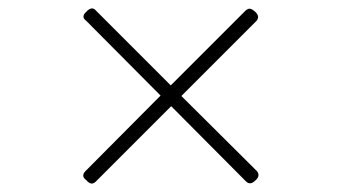

<svg xmlns="http://www.w3.org/2000/svg" viewBox="-20 -663 803 452"><path d="M581 -238Q575 -232 569.5 -231.5Q564 -231 559 -236L383 -413L206 -236Q200 -230 194.5 -231Q189 -232 183 -239Q176 -244 176 -249.5Q176 -255 181 -260L358 -438L183 -614Q176 -619 176.5 -624.5Q177 -630 183 -635Q189 -642 195 -643Q201 -644 206 -638L382 -462L558 -638Q564 -643 568.5 -642.5Q573 -642 580 -636Q587 -630 587.5 -624Q588 -618 583 -613L407 -437L584 -261Q589 -256 588.5 -250Q588 -244 581 -238Z"/></svg>

Font: Playwrite HR Lijeva Thin
Style: Regular
Weight: 250
Designer: Veronika Burian, José Scaglione
Foundry: TypeTogether
Version: Version 1.002